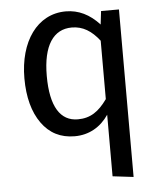

<svg xmlns="http://www.w3.org/2000/svg" viewBox="-53 -585 705 845"><g transform="rotate(-5 299.0 -163.0)"><path d="M424 -527 417 -468C374 -515 325 -539 269 -539C142 -539 62 -423 62 -261C62 -178 80 -111 115 -62C150 -13 198 12 261 12C324 12 376 -18 411 -70V202L503 213V-527ZM281 -61C204 -61 161 -127 161 -263C161 -398 208 -466 289 -466C338 -466 376 -442 411 -397V-139C374 -87 337 -61 281 -61Z"/></g></svg>

Font: Fira Sans
Style: Regular
Weight: 400
Designer: Carrois Corporate & Edenspiekermann AG
Foundry: Carrois Corporate GbR & Edenspiekermann AG
Version: Version 4.203